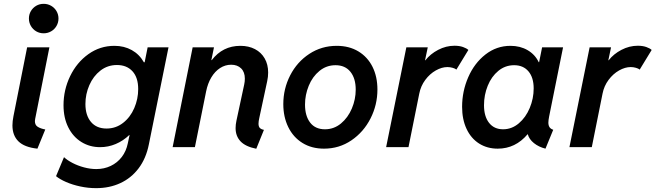

<svg xmlns="http://www.w3.org/2000/svg" viewBox="-20 -768 3421 1002"><path d="M44.9 -113.8Q44.9 -135.3 50.3 -162.1L121.6 -521H237.8L163.6 -147.9Q162.1 -141.6 162.1 -136.2Q162.1 -115.2 177.2 -106Q192.4 -96.7 216.3 -92.3L175.3 7.8Q107.4 0.5 76.2 -30.3Q44.9 -61 44.9 -113.8ZM130.9 -671.4Q130.9 -692.4 141.1 -710Q151.4 -727.5 168.9 -737.8Q186.5 -748 208 -748Q229 -748 246.8 -737.8Q264.6 -727.5 274.9 -710Q285.2 -692.4 285.2 -671.4Q285.2 -650.4 274.9 -632.6Q264.6 -614.7 246.8 -604.5Q229 -594.2 208 -594.2Q186.5 -594.2 168.9 -604.5Q151.4 -614.7 141.1 -632.6Q130.9 -650.4 130.9 -671.4Z M272.5 151.4 314 52.2Q330.6 67.9 358.2 82.3Q385.7 96.7 418.7 105.5Q451.7 114.3 482.4 114.3Q523.4 114.3 557.9 97.9Q592.3 81.5 615.5 51.3Q638.7 21 647 -20L656.2 -63H654.3Q622.6 -32.7 583.7 -16.4Q544.9 0 502.4 0Q448.2 0 404.8 -26.9Q361.3 -53.7 336.4 -103.3Q311.5 -152.8 311.5 -218.8Q311.5 -298.8 345.9 -370.4Q380.4 -441.9 441.2 -485.4Q502 -528.8 577.1 -528.8Q627.9 -528.8 667.7 -506.6Q707.5 -484.4 731 -442.9H734.9L750.5 -521H859.4L756.8 -14.2Q742.2 59.1 703.4 110.4Q664.6 161.6 607.9 187.7Q551.3 213.9 481.9 213.9Q439.9 213.9 398.9 205.1Q357.9 196.3 325 181.9Q292 167.5 272.5 151.4ZM701.2 -303.2Q701.2 -363.3 671.4 -396Q641.6 -428.7 590.3 -428.7Q541.5 -428.7 504.2 -399.7Q466.8 -370.6 446.3 -323.7Q425.8 -276.9 425.8 -225.1Q425.8 -166 454.8 -131.6Q483.9 -97.2 536.1 -97.2Q584.5 -97.2 622.3 -126.7Q660.2 -156.2 680.7 -203.9Q701.2 -251.5 701.2 -303.2Z M1209.5 -99.6Q1209.5 -117.7 1213.9 -138.2L1254.4 -326.7Q1257.8 -342.3 1257.8 -357.4Q1257.8 -392.1 1238.3 -411.1Q1218.8 -430.2 1186.5 -430.2Q1155.3 -430.2 1128.4 -412.8Q1101.6 -395.5 1082.8 -364Q1064 -332.5 1055.7 -291L997.1 0H880.9L985.4 -521H1096.7L1083 -454.1H1085Q1142.1 -528.8 1234.4 -528.8Q1277.8 -528.8 1310.5 -511.7Q1343.3 -494.6 1361.3 -463.1Q1379.4 -431.6 1379.4 -389.6Q1379.4 -367.2 1374.5 -344.7L1333.5 -153.8Q1329.1 -134.8 1329.1 -122.6Q1329.1 -107.9 1335.7 -100.6Q1342.3 -93.3 1357.4 -90.3L1317.4 8.3Q1261.2 -2.9 1235.4 -30.3Q1209.5 -57.6 1209.5 -99.6Z M1458.5 -224.6Q1458.5 -304.7 1494.4 -374.8Q1530.3 -444.8 1594.2 -486.8Q1658.2 -528.8 1737.3 -528.8Q1802.2 -528.8 1850.3 -499.8Q1898.4 -470.7 1924.1 -419.2Q1949.7 -367.7 1949.7 -300.8Q1949.7 -220.7 1913.6 -149.7Q1877.4 -78.6 1813.7 -35.4Q1750 7.8 1670.9 7.8Q1606.4 7.8 1558.3 -22Q1510.3 -51.8 1484.4 -104.7Q1458.5 -157.7 1458.5 -224.6ZM1836.4 -300.3Q1836.4 -358.9 1808.8 -393.3Q1781.2 -427.7 1731 -427.7Q1683.6 -427.7 1647.2 -397.9Q1610.8 -368.2 1591.3 -320.6Q1571.8 -272.9 1571.8 -222.2Q1571.8 -163.1 1598.6 -128.2Q1625.5 -93.3 1675.8 -93.3Q1722.7 -93.3 1759.3 -123.5Q1795.9 -153.8 1816.2 -201.7Q1836.4 -249.5 1836.4 -300.3Z M2100.6 -521H2212.4L2198.2 -453.6H2200.2Q2225.6 -486.3 2266.6 -507.8Q2307.6 -529.3 2352.1 -529.3Q2377.4 -529.3 2396.2 -522.7Q2415 -516.1 2424.3 -507.3L2361.8 -404.8Q2356 -410.2 2342.3 -414.1Q2328.6 -418 2314.9 -418Q2285.6 -418 2254.4 -400.4Q2223.1 -382.8 2199.5 -351.1Q2175.8 -319.3 2168 -279.3L2111.8 0H1995.1Z M2391.6 -210.4Q2391.6 -291.5 2423.6 -365Q2455.6 -438.5 2513.4 -483.6Q2571.3 -528.8 2644 -528.8Q2694.8 -528.8 2733.6 -506.1Q2772.5 -483.4 2791.5 -443.4H2793.5L2809.1 -521H2918.5L2845.7 -159.7Q2841.8 -140.1 2841.8 -127.9Q2841.8 -113.8 2847.7 -104.5Q2853.5 -95.2 2867.2 -90.8L2826.7 7.8Q2791.5 -1 2766.4 -21.2Q2741.2 -41.5 2734.4 -67.4H2733.4Q2669.9 7.8 2577.6 7.8Q2522.5 7.8 2480.2 -19Q2438 -45.9 2414.8 -95.5Q2391.6 -145 2391.6 -210.4ZM2765.1 -306.6Q2765.1 -363.3 2738 -395.5Q2710.9 -427.7 2663.1 -427.7Q2616.7 -427.7 2580.8 -398.2Q2544.9 -368.7 2525.4 -320.6Q2505.9 -272.5 2505.9 -218.8Q2505.9 -160.6 2532.2 -127Q2558.6 -93.3 2605.5 -93.3Q2650.9 -93.3 2687.5 -124.3Q2724.1 -155.3 2744.6 -204.6Q2765.1 -253.9 2765.1 -306.6Z M3057.1 -521H3168.9L3154.8 -453.6H3156.7Q3182.1 -486.3 3223.1 -507.8Q3264.2 -529.3 3308.6 -529.3Q3334 -529.3 3352.8 -522.7Q3371.6 -516.1 3380.9 -507.3L3318.4 -404.8Q3312.5 -410.2 3298.8 -414.1Q3285.2 -418 3271.5 -418Q3242.2 -418 3210.9 -400.4Q3179.7 -382.8 3156 -351.1Q3132.3 -319.3 3124.5 -279.3L3068.4 0H2951.7Z"/></svg>

Font: Reddit Sans Fudge SmBold Italic
Style: Regular
Weight: 600
Italic angle: -11.25°
Designer: Stephen Hutchings
Version: Version 1.013